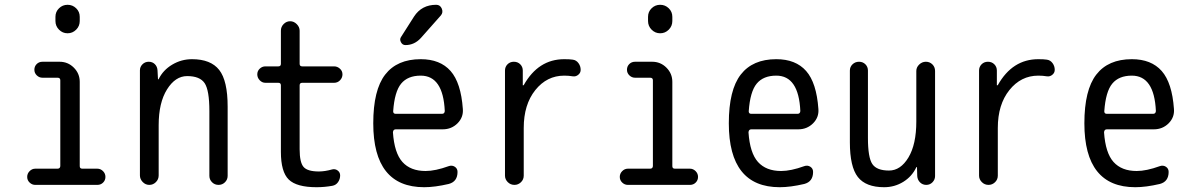

<svg xmlns="http://www.w3.org/2000/svg" viewBox="-20 -780 5040 810"><path d="M128.9 0Q115.2 0 105 -9.8Q94.7 -19.5 94.7 -33.7Q94.7 -47.9 105 -58.1Q115.2 -68.4 128.9 -68.4H222.7Q233.4 -68.4 234.4 -79.1V-441.4Q234.4 -452.1 222.7 -452.1H159.2Q145.5 -452.1 135.3 -461.9Q125 -471.7 125 -485.8Q125 -500 134.8 -509.8Q144.5 -519.5 159.2 -519.5H231.4Q266.6 -519.5 291.5 -494.6Q316.4 -469.7 316.4 -434.6V-79.1Q316.4 -68.4 327.1 -68.4H390.6Q404.3 -68.4 414.6 -58.1Q424.8 -47.9 424.8 -33.7Q424.8 -19.5 415 -9.8Q405.3 0 390.6 0ZM213.9 -709Q213.9 -730.5 229 -745.1Q244.1 -759.8 265.1 -759.8Q286.1 -759.8 301.3 -745.1Q316.4 -730.5 316.4 -709V-691.4Q316.4 -669.9 301.3 -654.8Q286.1 -639.6 265.1 -639.6Q244.1 -639.6 229 -654.8Q213.9 -669.9 213.9 -691.4Z M570.3 -40V-483.4Q570.3 -498 581.1 -508.8Q591.8 -519.5 607.4 -519.5Q623 -519.5 633.3 -509.3Q643.6 -499 644.5 -483.4L646.5 -446.3Q646.5 -445.3 647.5 -445.3Q649.4 -445.3 649.4 -446.3Q668 -484.4 706.5 -507.3Q745.1 -530.3 790 -530.3Q869.1 -530.3 904.8 -484.9Q940.4 -439.5 940.4 -330.1V-38.1Q940.4 -22.5 929.2 -11.2Q918 0 901.9 0Q885.7 0 874.5 -11.2Q863.3 -22.5 863.3 -38.1V-311.5Q863.3 -399.4 843.3 -429.2Q823.2 -459 769.5 -459Q719.7 -459 684.6 -402.8Q649.4 -346.7 649.4 -252V-40Q649.4 -23.4 637.7 -11.7Q626 0 609.9 0Q593.8 0 582 -12.2Q570.3 -24.4 570.3 -40Z M1099.6 -430.7Q1085.9 -430.7 1075.7 -441.4Q1065.4 -452.1 1065.4 -466.3Q1065.4 -480.5 1075.7 -490.2Q1085.9 -500 1099.6 -500H1154.3Q1165 -500 1165 -510.7V-650.4Q1165 -667 1176.8 -678.7Q1188.5 -690.4 1204.1 -690.4Q1219.7 -690.4 1231.9 -678.2Q1244.1 -666 1244.1 -650.4V-510.7Q1244.1 -500 1254.9 -500H1389.6Q1403.3 -500 1414.1 -490.2Q1424.8 -480.5 1424.8 -466.3Q1424.8 -452.1 1414.6 -441.4Q1404.3 -430.7 1389.6 -430.7H1254.9Q1244.1 -430.7 1244.1 -419.9V-150.4Q1244.1 -94.7 1260.7 -75.7Q1277.3 -56.6 1325.2 -56.6Q1350.6 -56.6 1381.8 -65.4Q1394.5 -68.4 1404.8 -60.5Q1415 -52.7 1415 -40Q1415 -24.4 1406.2 -11.7Q1397.5 1 1381.8 3.9Q1348.6 9.8 1315.4 9.8Q1231.4 9.8 1198.2 -22.5Q1165 -54.7 1165 -139.6V-419.9Q1165 -430.7 1154.3 -430.7Z M1754.9 -460.9Q1700.2 -460.9 1672.4 -427.2Q1644.5 -393.6 1638.7 -310.5Q1638.7 -299.8 1649.4 -299.8H1844.7Q1855.5 -299.8 1856.4 -311.5Q1849.6 -460.9 1754.9 -460.9ZM1769.5 9.8Q1554.7 9.8 1554.7 -259.8Q1554.7 -400.4 1605 -465.3Q1655.3 -530.3 1754.9 -530.3Q1836.9 -530.3 1880.9 -480.5Q1924.8 -430.7 1932.6 -320.3Q1935.5 -285.2 1910.2 -259.8Q1884.8 -234.4 1847.7 -234.4H1649.4Q1638.7 -234.4 1637.7 -221.7Q1643.6 -134.8 1677.7 -96.7Q1711.9 -58.6 1775.4 -58.6Q1816.4 -58.6 1873 -79.1Q1886.7 -84 1898.4 -76.7Q1910.2 -69.3 1910.2 -54.7Q1910.2 -13.7 1873 -3.9Q1814.5 9.8 1769.5 9.8ZM1726.6 -710Q1758.8 -759.8 1820.3 -759.8Q1836.9 -759.8 1843.8 -743.7Q1850.6 -727.5 1839.8 -714.8L1755.9 -620.1Q1728.5 -589.8 1690.4 -589.8Q1677.7 -589.8 1671.4 -602.1Q1665 -614.3 1671.9 -624Z M2150.4 0Q2133.8 0 2122.1 -11.7Q2110.4 -23.4 2110.4 -39.1V-482.4Q2110.4 -498 2121.1 -508.8Q2131.8 -519.5 2147.9 -519.5Q2164.1 -519.5 2174.8 -508.8Q2185.5 -498 2185.5 -482.4V-420.9Q2185.5 -419.9 2186.5 -419.9Q2188.5 -419.9 2189.5 -420.9Q2251 -530.3 2360.4 -530.3Q2384.8 -530.3 2396.5 -528.3Q2411.1 -526.4 2420.4 -513.7Q2429.7 -501 2429.7 -485.4Q2429.7 -472.7 2419.4 -464.4Q2409.2 -456.1 2396.5 -458Q2378.9 -460.9 2360.4 -460.9Q2287.1 -460.9 2238.3 -399.9Q2189.5 -338.9 2189.5 -240.2V-39.1Q2189.5 -22.5 2177.7 -11.2Q2166 0 2150.4 0Z M2628.9 0Q2615.2 0 2605 -9.8Q2594.7 -19.5 2594.7 -33.7Q2594.7 -47.9 2605 -58.1Q2615.2 -68.4 2628.9 -68.4H2722.7Q2733.4 -68.4 2734.4 -79.1V-441.4Q2734.4 -452.1 2722.7 -452.1H2659.2Q2645.5 -452.1 2635.3 -461.9Q2625 -471.7 2625 -485.8Q2625 -500 2634.8 -509.8Q2644.5 -519.5 2659.2 -519.5H2731.4Q2766.6 -519.5 2791.5 -494.6Q2816.4 -469.7 2816.4 -434.6V-79.1Q2816.4 -68.4 2827.1 -68.4H2890.6Q2904.3 -68.4 2914.6 -58.1Q2924.8 -47.9 2924.8 -33.7Q2924.8 -19.5 2915 -9.8Q2905.3 0 2890.6 0ZM2713.9 -709Q2713.9 -730.5 2729 -745.1Q2744.1 -759.8 2765.1 -759.8Q2786.1 -759.8 2801.3 -745.1Q2816.4 -730.5 2816.4 -709V-691.4Q2816.4 -669.9 2801.3 -654.8Q2786.1 -639.6 2765.1 -639.6Q2744.1 -639.6 2729 -654.8Q2713.9 -669.9 2713.9 -691.4Z M3254.9 -460.9Q3200.2 -460.9 3172.4 -427.2Q3144.5 -393.6 3138.7 -310.5Q3138.7 -299.8 3149.4 -299.8H3344.7Q3355.5 -299.8 3356.4 -311.5Q3349.6 -460.9 3254.9 -460.9ZM3269.5 9.8Q3054.7 9.8 3054.7 -259.8Q3054.7 -400.4 3105 -465.3Q3155.3 -530.3 3254.9 -530.3Q3336.9 -530.3 3380.9 -480.5Q3424.8 -430.7 3432.6 -320.3Q3435.5 -285.2 3410.2 -259.8Q3384.8 -234.4 3347.7 -234.4H3149.4Q3138.7 -234.4 3137.7 -221.7Q3143.6 -134.8 3177.7 -96.7Q3211.9 -58.6 3275.4 -58.6Q3316.4 -58.6 3373 -79.1Q3386.7 -84 3398.4 -76.7Q3410.2 -69.3 3410.2 -54.7Q3410.2 -13.7 3373 -3.9Q3314.5 9.8 3269.5 9.8Z M3710 9.8Q3632.8 9.8 3599.1 -33.2Q3565.4 -76.2 3565.4 -179.7V-482.4Q3565.4 -498 3576.7 -508.8Q3587.9 -519.5 3604 -519.5Q3620.1 -519.5 3630.9 -508.8Q3641.6 -498 3641.6 -482.4V-198.2Q3641.6 -115.2 3660.2 -87.9Q3678.7 -60.5 3730.5 -60.5Q3779.3 -60.5 3812.5 -115.7Q3845.7 -170.9 3845.7 -267.6V-480.5Q3845.7 -496.1 3857.9 -507.8Q3870.1 -519.5 3886.2 -519.5Q3902.3 -519.5 3913.6 -508.3Q3924.8 -497.1 3924.8 -480.5V-37.1Q3924.8 -22.5 3914.1 -11.2Q3903.3 0 3887.7 0Q3872.1 0 3861.3 -10.7Q3850.6 -21.5 3849.6 -37.1L3848.6 -74.2Q3848.6 -75.2 3847.7 -75.2Q3845.7 -75.2 3845.7 -74.2Q3827.1 -35.2 3790.5 -12.7Q3753.9 9.8 3710 9.8Z M4150.4 0Q4133.8 0 4122.1 -11.7Q4110.4 -23.4 4110.4 -39.1V-482.4Q4110.4 -498 4121.1 -508.8Q4131.8 -519.5 4147.9 -519.5Q4164.1 -519.5 4174.8 -508.8Q4185.5 -498 4185.5 -482.4V-420.9Q4185.5 -419.9 4186.5 -419.9Q4188.5 -419.9 4189.5 -420.9Q4251 -530.3 4360.4 -530.3Q4384.8 -530.3 4396.5 -528.3Q4411.1 -526.4 4420.4 -513.7Q4429.7 -501 4429.7 -485.4Q4429.7 -472.7 4419.4 -464.4Q4409.2 -456.1 4396.5 -458Q4378.9 -460.9 4360.4 -460.9Q4287.1 -460.9 4238.3 -399.9Q4189.5 -338.9 4189.5 -240.2V-39.1Q4189.5 -22.5 4177.7 -11.2Q4166 0 4150.4 0Z M4754.9 -460.9Q4700.2 -460.9 4672.4 -427.2Q4644.5 -393.6 4638.7 -310.5Q4638.7 -299.8 4649.4 -299.8H4844.7Q4855.5 -299.8 4856.4 -311.5Q4849.6 -460.9 4754.9 -460.9ZM4769.5 9.8Q4554.7 9.8 4554.7 -259.8Q4554.7 -400.4 4605 -465.3Q4655.3 -530.3 4754.9 -530.3Q4836.9 -530.3 4880.9 -480.5Q4924.8 -430.7 4932.6 -320.3Q4935.5 -285.2 4910.2 -259.8Q4884.8 -234.4 4847.7 -234.4H4649.4Q4638.7 -234.4 4637.7 -221.7Q4643.6 -134.8 4677.7 -96.7Q4711.9 -58.6 4775.4 -58.6Q4816.4 -58.6 4873 -79.1Q4886.7 -84 4898.4 -76.7Q4910.2 -69.3 4910.2 -54.7Q4910.2 -13.7 4873 -3.9Q4814.5 9.8 4769.5 9.8Z"/></svg>

Font: Rounded-X Mgen+ 1m regular
Style: Regular
Weight: 400
Designer: [Source Han Sans]
Ryoko NISHIZUKA  (kana & ideographs); Paul D. Hunt (Latin, Greek & Cyrillic); Wenlong ZHANG  (bopomofo
Version: Version 1.059.20150602